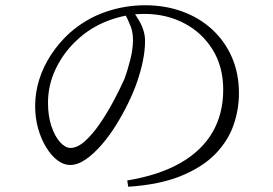

<svg xmlns="http://www.w3.org/2000/svg" viewBox="-20 -711 1040 732"><path d="M465 -23Q586 -43 667.5 -89.5Q749 -136 790 -206.5Q831 -277 831 -369Q831 -457 790.5 -522Q750 -587 682 -622.5Q614 -658 530 -658Q459 -658 389.5 -631Q320 -604 268 -553Q220 -507 191.5 -446.5Q163 -386 163 -319Q163 -269 176 -230Q189 -191 209 -169Q229 -147 249 -147Q275 -147 304 -173Q333 -199 361 -240Q389 -281 413 -326Q437 -371 454 -409Q467 -444 477 -484.5Q487 -525 487 -558Q487 -588 478 -611Q469 -634 455 -661L487 -668Q500 -650 510.5 -632Q521 -614 527 -594.5Q533 -575 533 -555Q533 -520 525 -480Q517 -440 502 -397Q490 -362 469.5 -319.5Q449 -277 423 -235Q397 -193 367 -158.5Q337 -124 306.5 -103Q276 -82 247 -82Q223 -82 199.5 -99.5Q176 -117 156.5 -148.5Q137 -180 125.5 -220.5Q114 -261 114 -307Q114 -358 129.5 -407.5Q145 -457 174.5 -502Q204 -547 244 -584Q306 -639 380.5 -665Q455 -691 533 -691Q609 -691 674 -667.5Q739 -644 787.5 -600Q836 -556 863.5 -494Q891 -432 891 -355Q891 -294 870.5 -234.5Q850 -175 802 -125Q754 -75 672 -41Q590 -7 469 1Z"/></svg>

Font: Noto Serif JP ExtraLight Light
Style: Regular
Weight: 300
Version: Version 2.003-H1;hotconv 1.1.1;makeotfexe 2.6.0